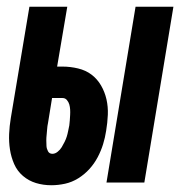

<svg xmlns="http://www.w3.org/2000/svg" viewBox="-20 -540 540 568"><path d="M295 0 381 -520H493L407 0ZM132 8Q108 8 86.5 1.5Q65 -5 48 -19.5Q31 -34 22 -54.5Q13 -75 9.5 -97.5Q6 -120 7 -143.5Q8 -167 12 -191L67 -520H179L149 -343H165Q188 -343 211 -337.5Q234 -332 251 -319Q268 -306 279 -287Q290 -268 295 -246Q300 -224 299 -200.5Q298 -177 294 -153Q291 -133 285 -113.5Q279 -94 269 -75Q259 -56 244.5 -40Q230 -24 211.5 -12.5Q193 -1 172.5 3.5Q152 8 132 8ZM135 -85Q143 -85 150.5 -91Q158 -97 162.5 -104.5Q167 -112 171 -120Q175 -128 177.5 -136Q180 -144 181.5 -152Q183 -160 185 -169Q186 -176 186.5 -184Q187 -192 187.5 -200Q188 -208 187.5 -216Q187 -224 185 -231Q183 -238 178 -244Q173 -250 165 -250H134L122 -176Q120 -167 119.5 -158.5Q119 -150 118 -141.5Q117 -133 117 -124.5Q117 -116 117.5 -108Q118 -100 122 -92.5Q126 -85 135 -85Z"/></svg>

Font: Iosevka Curly Heavy
Style: Italic
Weight: 900
Italic angle: -9°
Monospace: yes
Designer: Belleve Invis
Foundry: Belleve Invis
Version: Version 22.1.2; ttfautohint (v1.8.4)